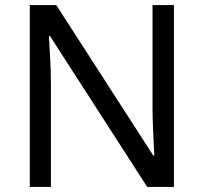

<svg xmlns="http://www.w3.org/2000/svg" viewBox="-20 -734 800 754"><path d="M663 0H558L176 -593H172Q174 -558 177 -506Q180 -454 180 -399V0H97V-714H201L582 -123H586Q585 -139 583.5 -171Q582 -203 580.5 -241Q579 -279 579 -311V-714H663Z"/></svg>

Font: Noto Sans Old Turkic
Style: Regular
Weight: 400
Designer: Monotype Design Team
Foundry: Monotype Imaging Inc.
Version: Version 2.003; ttfautohint (v1.8.4.7-5d5b)